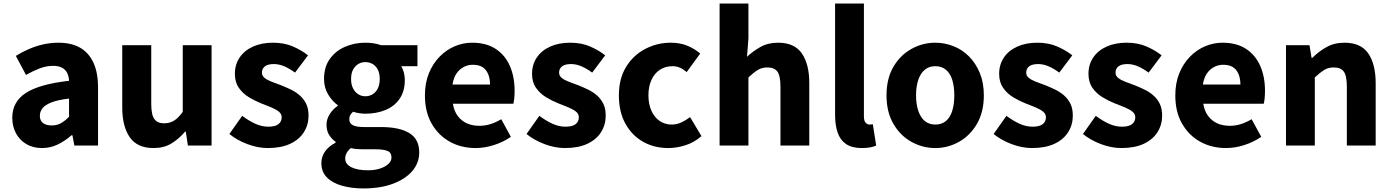

<svg xmlns="http://www.w3.org/2000/svg" viewBox="-20 -818 7820 1079"><path d="M216 14Q165 14 127.5 -8.5Q90 -31 69.5 -69.5Q49 -108 49 -156Q49 -246 125 -295.5Q201 -345 368 -364Q367 -389 357.5 -408Q348 -427 328.5 -437.5Q309 -448 278 -448Q241 -448 204 -434Q167 -420 126 -397L69 -504Q105 -526 143 -542.5Q181 -559 222.5 -568.5Q264 -578 308 -578Q381 -578 430 -550Q479 -522 505 -466Q531 -410 531 -325V0H398L387 -58H382Q347 -27 305.5 -6.5Q264 14 216 14ZM271 -113Q300 -113 323 -126Q346 -139 368 -162V-264Q307 -257 270.5 -243Q234 -229 219 -210Q204 -191 204 -168Q204 -139 222.5 -126Q241 -113 271 -113Z M843 14Q751 14 709 -47Q667 -108 667 -214V-564H830V-234Q830 -173 847.5 -149Q865 -125 902 -125Q934 -125 958 -140Q982 -155 1007 -189V-564H1169V0H1036L1024 -79H1021Q985 -37 943 -11.5Q901 14 843 14Z M1485 14Q1429 14 1370.5 -8Q1312 -30 1269 -65L1341 -167Q1380 -138 1416 -122Q1452 -106 1488 -106Q1527 -106 1545 -120.5Q1563 -135 1563 -159Q1563 -178 1546.5 -191Q1530 -204 1503.5 -215Q1477 -226 1448 -237Q1413 -251 1379 -271.5Q1345 -292 1322.5 -324Q1300 -356 1300 -403Q1300 -455 1326.5 -494.5Q1353 -534 1401.5 -556Q1450 -578 1514 -578Q1578 -578 1627 -556.5Q1676 -535 1711 -507L1638 -410Q1608 -432 1578.5 -445Q1549 -458 1519 -458Q1485 -458 1468.5 -445Q1452 -432 1452 -410Q1452 -392 1467 -380Q1482 -368 1507 -358.5Q1532 -349 1562 -338Q1589 -327 1616 -314Q1643 -301 1665.5 -281Q1688 -261 1701 -234Q1714 -207 1714 -168Q1714 -117 1688 -75.5Q1662 -34 1611 -10Q1560 14 1485 14Z M2022 241Q1957 241 1903 226Q1849 211 1817.5 179.5Q1786 148 1786 98Q1786 63 1806.5 33.5Q1827 4 1866 -16V-21Q1845 -36 1830 -59Q1815 -82 1815 -118Q1815 -148 1833 -176.5Q1851 -205 1878 -223V-227Q1848 -248 1824.5 -286.5Q1801 -325 1801 -374Q1801 -442 1834 -487.5Q1867 -533 1920 -555.5Q1973 -578 2033 -578Q2058 -578 2080.5 -574.5Q2103 -571 2121 -564H2326V-446H2235Q2243 -433 2249 -412.5Q2255 -392 2255 -369Q2255 -305 2225.5 -262.5Q2196 -220 2145.5 -199.5Q2095 -179 2033 -179Q2018 -179 2000.5 -181.5Q1983 -184 1964 -190Q1954 -181 1948.5 -171.5Q1943 -162 1943 -146Q1943 -126 1962 -115Q1981 -104 2029 -104H2122Q2225 -104 2280.5 -70Q2336 -36 2336 39Q2336 97 2297.5 142.5Q2259 188 2188.5 214.5Q2118 241 2022 241ZM2033 -277Q2056 -277 2074.5 -288.5Q2093 -300 2103.5 -321.5Q2114 -343 2114 -374Q2114 -405 2103.5 -426Q2093 -447 2074.5 -458Q2056 -469 2033 -469Q2011 -469 1993 -458Q1975 -447 1964 -426.5Q1953 -406 1953 -374Q1953 -343 1964 -321.5Q1975 -300 1993 -288.5Q2011 -277 2033 -277ZM2047 139Q2087 139 2116.5 129Q2146 119 2163 103Q2180 87 2180 67Q2180 39 2157 30Q2134 21 2092 21H2031Q2003 21 1984.5 19.5Q1966 18 1952 14Q1936 27 1928 42Q1920 57 1920 72Q1920 105 1955 122Q1990 139 2047 139Z M2653 14Q2572 14 2508 -21.5Q2444 -57 2406 -123Q2368 -189 2368 -282Q2368 -351 2390 -405.5Q2412 -460 2450 -499Q2488 -538 2535.5 -558Q2583 -578 2633 -578Q2713 -578 2766 -543Q2819 -508 2845.5 -447Q2872 -386 2872 -308Q2872 -285 2870 -265.5Q2868 -246 2865 -235H2525Q2532 -193 2553 -165.5Q2574 -138 2604.5 -124.5Q2635 -111 2674 -111Q2707 -111 2736.5 -120.5Q2766 -130 2797 -148L2851 -49Q2809 -20 2756.5 -3Q2704 14 2653 14ZM2523 -343H2734Q2734 -392 2711 -423Q2688 -454 2636 -454Q2610 -454 2586 -441.5Q2562 -429 2545.5 -405Q2529 -381 2523 -343Z M3155 14Q3099 14 3040.5 -8Q2982 -30 2939 -65L3011 -167Q3050 -138 3086 -122Q3122 -106 3158 -106Q3197 -106 3215 -120.5Q3233 -135 3233 -159Q3233 -178 3216.5 -191Q3200 -204 3173.5 -215Q3147 -226 3118 -237Q3083 -251 3049 -271.5Q3015 -292 2992.5 -324Q2970 -356 2970 -403Q2970 -455 2996.5 -494.5Q3023 -534 3071.5 -556Q3120 -578 3184 -578Q3248 -578 3297 -556.5Q3346 -535 3381 -507L3308 -410Q3278 -432 3248.5 -445Q3219 -458 3189 -458Q3155 -458 3138.5 -445Q3122 -432 3122 -410Q3122 -392 3137 -380Q3152 -368 3177 -358.5Q3202 -349 3232 -338Q3259 -327 3286 -314Q3313 -301 3335.5 -281Q3358 -261 3371 -234Q3384 -207 3384 -168Q3384 -117 3358 -75.5Q3332 -34 3281 -10Q3230 14 3155 14Z M3736 14Q3657 14 3594.5 -21Q3532 -56 3495 -122.5Q3458 -189 3458 -282Q3458 -376 3498.5 -442Q3539 -508 3606 -543Q3673 -578 3750 -578Q3802 -578 3843 -561Q3884 -544 3915 -517L3839 -413Q3819 -430 3800 -438Q3781 -446 3760 -446Q3719 -446 3688.5 -426Q3658 -406 3641 -369Q3624 -332 3624 -282Q3624 -233 3641 -195.5Q3658 -158 3687.5 -138Q3717 -118 3754 -118Q3783 -118 3809 -130Q3835 -142 3858 -160L3922 -53Q3881 -17 3831.5 -1.5Q3782 14 3736 14Z M4024 0V-798H4186V-602L4178 -499Q4210 -529 4252.5 -553.5Q4295 -578 4353 -578Q4445 -578 4486.5 -517.5Q4528 -457 4528 -351V0H4366V-330Q4366 -393 4348.5 -416Q4331 -439 4293 -439Q4261 -439 4238 -424.5Q4215 -410 4186 -383V0Z M4823 14Q4767 14 4734 -9Q4701 -32 4687 -74Q4673 -116 4673 -171V-798H4835V-165Q4835 -138 4845 -128Q4855 -118 4865 -118Q4870 -118 4874 -118.5Q4878 -119 4885 -120L4904 0Q4891 6 4871 10Q4851 14 4823 14Z M5236 14Q5165 14 5102 -21Q5039 -56 5000.5 -122.5Q4962 -189 4962 -282Q4962 -376 5000.5 -442Q5039 -508 5102 -543Q5165 -578 5236 -578Q5289 -578 5338.5 -558.5Q5388 -539 5426 -500.5Q5464 -462 5486.5 -407.5Q5509 -353 5509 -282Q5509 -189 5470.5 -122.5Q5432 -56 5369.5 -21Q5307 14 5236 14ZM5236 -118Q5272 -118 5296 -138Q5320 -158 5331.5 -195.5Q5343 -233 5343 -282Q5343 -332 5331.5 -369Q5320 -406 5296 -426Q5272 -446 5236 -446Q5201 -446 5177 -426Q5153 -406 5140.5 -369Q5128 -332 5128 -282Q5128 -233 5140.5 -195.5Q5153 -158 5177 -138Q5201 -118 5236 -118Z M5780 14Q5724 14 5665.5 -8Q5607 -30 5564 -65L5636 -167Q5675 -138 5711 -122Q5747 -106 5783 -106Q5822 -106 5840 -120.5Q5858 -135 5858 -159Q5858 -178 5841.5 -191Q5825 -204 5798.5 -215Q5772 -226 5743 -237Q5708 -251 5674 -271.5Q5640 -292 5617.5 -324Q5595 -356 5595 -403Q5595 -455 5621.5 -494.5Q5648 -534 5696.5 -556Q5745 -578 5809 -578Q5873 -578 5922 -556.5Q5971 -535 6006 -507L5933 -410Q5903 -432 5873.5 -445Q5844 -458 5814 -458Q5780 -458 5763.5 -445Q5747 -432 5747 -410Q5747 -392 5762 -380Q5777 -368 5802 -358.5Q5827 -349 5857 -338Q5884 -327 5911 -314Q5938 -301 5960.5 -281Q5983 -261 5996 -234Q6009 -207 6009 -168Q6009 -117 5983 -75.5Q5957 -34 5906 -10Q5855 14 5780 14Z M6282 14Q6226 14 6167.5 -8Q6109 -30 6066 -65L6138 -167Q6177 -138 6213 -122Q6249 -106 6285 -106Q6324 -106 6342 -120.5Q6360 -135 6360 -159Q6360 -178 6343.5 -191Q6327 -204 6300.5 -215Q6274 -226 6245 -237Q6210 -251 6176 -271.5Q6142 -292 6119.5 -324Q6097 -356 6097 -403Q6097 -455 6123.5 -494.5Q6150 -534 6198.5 -556Q6247 -578 6311 -578Q6375 -578 6424 -556.5Q6473 -535 6508 -507L6435 -410Q6405 -432 6375.5 -445Q6346 -458 6316 -458Q6282 -458 6265.5 -445Q6249 -432 6249 -410Q6249 -392 6264 -380Q6279 -368 6304 -358.5Q6329 -349 6359 -338Q6386 -327 6413 -314Q6440 -301 6462.5 -281Q6485 -261 6498 -234Q6511 -207 6511 -168Q6511 -117 6485 -75.5Q6459 -34 6408 -10Q6357 14 6282 14Z M6870 14Q6789 14 6725 -21.5Q6661 -57 6623 -123Q6585 -189 6585 -282Q6585 -351 6607 -405.5Q6629 -460 6667 -499Q6705 -538 6752.5 -558Q6800 -578 6850 -578Q6930 -578 6983 -543Q7036 -508 7062.5 -447Q7089 -386 7089 -308Q7089 -285 7087 -265.5Q7085 -246 7082 -235H6742Q6749 -193 6770 -165.5Q6791 -138 6821.5 -124.5Q6852 -111 6891 -111Q6924 -111 6953.5 -120.5Q6983 -130 7014 -148L7068 -49Q7026 -20 6973.5 -3Q6921 14 6870 14ZM6740 -343H6951Q6951 -392 6928 -423Q6905 -454 6853 -454Q6827 -454 6803 -441.5Q6779 -429 6762.5 -405Q6746 -381 6740 -343Z M7207 0V-564H7339L7351 -492H7354Q7390 -528 7434 -553Q7478 -578 7536 -578Q7628 -578 7669.5 -517.5Q7711 -457 7711 -351V0H7549V-330Q7549 -393 7531.5 -416Q7514 -439 7476 -439Q7444 -439 7421 -424.5Q7398 -410 7369 -383V0Z"/></svg>

Font: Noto Sans SC Thin ExtraBold
Style: Regular
Weight: 800
Version: Version 2.004-H2;hotconv 1.0.118;makeotfexe 2.5.65603